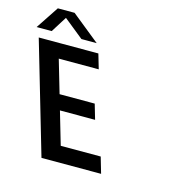

<svg xmlns="http://www.w3.org/2000/svg" viewBox="-300 -983 1130 1108"><g transform="rotate(15 264.5 -429.0)"><path d="M371 -96H132.2L74.9 -292H284.9L258.6 -382H48.6L-9 -579H229.8L204 -667H-152.2L42.8 0H399ZM-29.8 -817 88 -722H179.2L10.7 -858H-89.3L-179.5 -722H-89.5Z"/></g></svg>

Font: Din Kursivschrift
Style: BreitLeft
Weight: 400
Version: Version 1.089